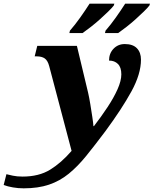

<svg xmlns="http://www.w3.org/2000/svg" viewBox="-191 -786 837 1046"><path d="M-62 240Q-92 240 -120.5 235Q-149 230 -171 222L-156 163Q-144 166 -121.5 171Q-99 176 -68 176Q21 176 82 138.5Q143 101 199 36L77 -426Q69 -456 53 -467.5Q37 -479 8 -479H-2L12 -536H228L289 -281Q295 -255 301 -218.5Q307 -182 312 -148.5Q317 -115 318 -99H321Q361 -151 395 -202.5Q429 -254 449.5 -300Q470 -346 470 -381Q470 -419 451.5 -437.5Q433 -456 403 -456Q403 -495 427.5 -520.5Q452 -546 489 -546Q533 -546 555 -523Q577 -500 577 -461Q577 -383 525 -288Q473 -193 383 -71Q326 5 279 63Q232 121 183.5 160.5Q135 200 76 220Q17 240 -62 240ZM384 -619Q412 -651 440 -690.5Q468 -730 491 -766H626L623 -756Q613 -743 592.5 -723Q572 -703 547.5 -681Q523 -659 498 -639.5Q473 -620 453 -606H381ZM190 -619Q218 -651 246 -690.5Q274 -730 297 -766H432L429 -756Q419 -743 398.5 -723Q378 -703 353.5 -681Q329 -659 304 -639.5Q279 -620 259 -606H187Z"/></svg>

Font: Noto Serif ExtraBold
Style: Italic
Weight: 800
Italic angle: -12°
Designer: Monotype Design Team
Foundry: Monotype Imaging Inc.
Version: Version 2.013